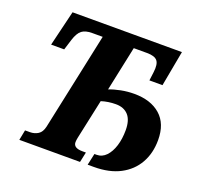

<svg xmlns="http://www.w3.org/2000/svg" viewBox="-124 -853 1039 993"><g transform="rotate(20 395.5 -357.0)"><path d="M79 0 90 -56H116Q142 -56 161.5 -68.5Q181 -81 188 -112L302 -648H244Q207 -648 187.5 -633Q168 -618 155 -577L137 -519H65L112 -714H714L678 -519H606L612 -566Q618 -612 603 -630Q588 -648 546 -648H473L421 -402Q449 -413 484.5 -420Q520 -427 557 -427Q648 -427 701 -380.5Q754 -334 754 -244Q754 -172 723 -117Q692 -62 633 -31Q574 0 489 0H455L469 -64H481Q511 -64 533 -87Q555 -110 567 -148.5Q579 -187 579 -235Q579 -290 554.5 -317Q530 -344 486 -344Q444 -344 406 -332L359 -113Q356 -98 356 -88Q356 -56 406 -56H425L413 0Z"/></g></svg>

Font: Noto Serif SemiCondensed ExtraBold
Style: Italic
Weight: 800
Width: 4
Italic angle: -12°
Designer: Monotype Design Team
Foundry: Monotype Imaging Inc.
Version: Version 2.014; ttfautohint (v1.8.4.7-5d5b)